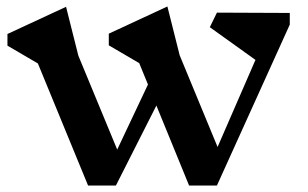

<svg xmlns="http://www.w3.org/2000/svg" viewBox="-20 -572 950 593"><path d="M875 -496 650 1H564L463 -246L338 1H252L97 -376L3 -431V-467L184 -551L222 -400L342 -110L437 -311L410 -377L316 -432V-468L497 -552L535 -401L652 -118L769 -387L628 -488L650 -533L875 -532Z"/></svg>

Font: Inknut Antiqua Medium
Style: Regular
Weight: 500
Designer: Claus Eggers Sørensen
Foundry: Claus Eggers Sørensen
Version: Version 1.003; ttfautohint (v1.8.2) -l 8 -r 50 -G 200 -x 14 